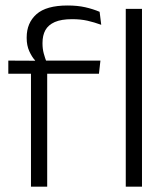

<svg xmlns="http://www.w3.org/2000/svg" viewBox="-20 -696 623 716"><path d="M232 -675.5Q269 -675.5 297.8 -669Q326.5 -662.5 351.5 -652L357.5 -603.5Q331.5 -613 306 -618.8Q280.5 -624.5 249 -624.5Q208.5 -624.5 184.2 -613.8Q160 -603 149.2 -583.5Q138.5 -564 138.5 -536V-533.5Q138.5 -514 143.2 -496.5Q148 -479 153.5 -465L111 -462.5V-470.5Q99 -483.5 89.2 -505Q79.5 -526.5 79.5 -554V-556.5Q79.5 -610.5 116 -643Q152.5 -675.5 232 -675.5ZM95.5 0V-449.5H156V0ZM11 -421V-470L119 -469.5L143 -470H354.5L349 -421ZM449 0V-663H509.5V0Z"/></svg>

Font: Anek Odia Light
Style: Regular
Weight: 300
Designer: Yesha Goshar & Mahesh Sahu (Odia), Yesha Goshar (Latin)
Foundry: Ek Type
Version: Version 1.003